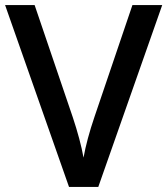

<svg xmlns="http://www.w3.org/2000/svg" viewBox="-20 -734 657 754"><path d="M617 -714 366 0H251L0 -714H116L266 -273Q280 -231 291 -190Q302 -149 308 -115Q321 -187 351 -275L500 -714Z"/></svg>

Font: Noto Sans Myanmar UI Medium
Style: Regular
Weight: 500
Designer: Monotype Design Team
Foundry: Monotype Imaging Inc.
Version: Version 2.103; ttfautohint (v1.8.4.7-5d5b)